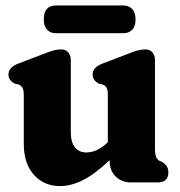

<svg xmlns="http://www.w3.org/2000/svg" viewBox="-20 -648 638 682"><path d="M64.5 -136.5V-309.5Q64.5 -329 59.8 -336.5Q55 -344 46 -348L32 -351Q10 -363 10 -383Q10 -408.5 44.5 -422L133.5 -456Q156 -465 169.8 -468.8Q183.5 -472.5 197 -472.5Q213.5 -472.5 222.5 -461.8Q231.5 -451 231.5 -434V-178Q231.5 -143 246.2 -124.8Q261 -106.5 286.5 -106.5Q304 -106.5 322.2 -114.2Q340.5 -122 360 -140L363 -143V-309.5Q363 -329 358.5 -336.5Q354 -344 344.5 -348L331 -351Q309 -363 309 -383Q309 -408.5 343.5 -422L432.5 -456Q454.5 -465 468.5 -468.8Q482.5 -472.5 496 -472.5Q512.5 -472.5 521.5 -461.8Q530.5 -451 530.5 -434V-121.5Q530.5 -99.5 534.5 -90.5Q538.5 -81.5 546 -77L556 -72.5Q567 -65.5 572.5 -57Q578 -48.5 578 -35.5Q578 0 539.5 0H446Q412 0 390.8 -21.2Q369.5 -42.5 369.5 -75.5V-79Q316.5 -29 274.2 -8Q232 13 194 13Q135.5 13 100 -27.5Q64.5 -68 64.5 -136.5ZM135.5 -579Q135.5 -628.5 178.5 -628.5H418Q438 -628.5 449.8 -615.8Q461.5 -603 461.5 -579Q461.5 -555 449.8 -542.5Q438 -530 418 -530H178.5Q158.5 -530 147 -542.8Q135.5 -555.5 135.5 -579Z"/></svg>

Font: Fraunces 72pt S100
Style: Bold
Weight: 700
Version: Version 1.000; ttfautohint (v1.8.3)